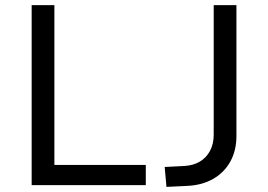

<svg xmlns="http://www.w3.org/2000/svg" viewBox="-20 -725 1049 752"><path d="M104 0V-705H193V-79H551V0ZM632 7 625 -71 703 -75Q737 -77 762.5 -92Q788 -107 802.5 -134Q817 -161 817 -197V-705H906V-192Q906 -136 882.5 -93Q859 -50 816 -25Q773 0 715 3Z"/></svg>

Font: Nunito Sans 8pt
Style: Regular
Weight: 400
Version: Version 3.101;gftools[0.9.27]